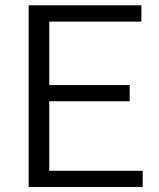

<svg xmlns="http://www.w3.org/2000/svg" viewBox="-20 -724 608 736"><path d="M477.1 -335.9H176.3H168.9V-328.6V-76.7V-69.3H176.3H526.9V-7.3H89.8V-703.6H522V-641.1H176.3H168.9V-633.8V-405.3V-397.9H176.3H477.1Z"/></svg>

Font: Vazir Light
Style: Light
Weight: 300
Designer: Saber Rastikerdar
Foundry: Saber Rastikerdar
Version: Version 30.0.0